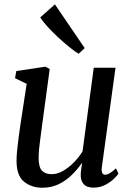

<svg xmlns="http://www.w3.org/2000/svg" viewBox="-20 -870 616 900"><path d="M178.5 10Q128.5 10 93.2 -17.8Q58 -45.5 57.5 -115Q57.5 -137 60.5 -167.8Q63.5 -198.5 68 -231.2Q72.5 -264 76.5 -291L105 -477L50.5 -503.5L56.5 -537L193 -557.5L213 -546.5L178 -288Q173 -246.5 167 -204.2Q161 -162 161 -131.5Q161 -86 177 -69.8Q193 -53.5 222.5 -53.5Q248.5 -53.5 275.2 -68.8Q302 -84 326 -108.5Q350 -133 367 -160.5L419.5 -552.5H521.5L457.5 -87.5Q452.5 -51 473 -51Q482.5 -51 494.2 -57.8Q506 -64.5 523.5 -81L535.5 -56Q530 -47.5 513.8 -31.8Q497.5 -16 473 -3.2Q448.5 9.5 418.5 9.5Q386.5 9.5 371.8 -7.5Q357 -24.5 358.5 -51.5Q358 -56 360.2 -73.8Q362.5 -91.5 364.5 -104L363 -105Q343 -76 316 -49.5Q289 -23 254.8 -6.5Q220.5 10 178.5 10ZM348.5 -618Q331 -628.5 305.2 -649.2Q279.5 -670 252.2 -695.2Q225 -720.5 202.5 -745.2Q180 -770 168.5 -788.5L237.5 -849.5L377 -644.5Z"/></svg>

Font: Merriweather Text Regular
Style: Italic
Weight: 400
Italic angle: -7.8°
Designer: Eben Sorkin
Foundry: Eben Sorkin
Version: Version 2.100; ttfautohint (v1.7.19-72a1) -l 8 -r 50 -G 200 